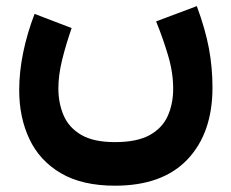

<svg xmlns="http://www.w3.org/2000/svg" viewBox="-20 -379 741 615"><path d="M348.1 76.2Q418.9 76.2 459.5 53.7Q500 31.2 517.3 -7.6Q534.7 -46.4 534.7 -95.2Q534.7 -147.5 517.8 -203.4Q501 -259.3 480 -310.5L610.4 -359.4Q637.7 -285.6 649.2 -224.1Q660.6 -162.6 660.6 -98.6Q660.6 46.9 580.8 131.3Q501 215.8 348.1 215.8Q243.2 215.8 175 175.8Q106.9 135.7 74.2 66.4Q41.5 -2.9 41.5 -90.3Q41.5 -148.4 54.2 -210.4Q66.9 -272.5 90.8 -334.5L209.5 -289.1Q191.4 -237.3 179.2 -188Q167 -138.7 167 -95.7Q167 -48.8 183.6 -9.8Q200.2 29.3 239.7 52.7Q279.3 76.2 348.1 76.2Z"/></svg>

Font: Vazirmatn RD UI ExtraBold
Style: Regular
Weight: 800
Designer: Saber Rastikerdar
Foundry: Saber Rastikerdar
Version: Version 33.003